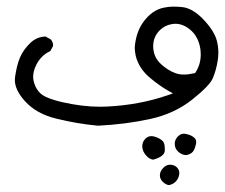

<svg xmlns="http://www.w3.org/2000/svg" viewBox="-20 -220 673 574"><path d="M516.1 297.4Q516.1 287.6 509 280.5Q502 273.4 490.7 272.5Q489.3 272.5 487.8 272.5Q477.5 272.5 468.8 281.2Q458 291.5 458 304.2Q458 314.9 466.3 323.2Q474.6 331.5 484.4 333.5Q496.6 331.5 505.1 323Q513.7 314.5 515.6 302.2Q516.1 299.3 516.1 297.4ZM472.7 224.6Q472.7 209.5 467.3 202.6Q459.5 193.8 442.4 188.5Q437 187 432.1 187Q422.4 187 414.6 194.8Q405.3 204.1 405.3 217.8Q405.3 232.9 418.9 247.1Q428.2 256.3 438 257.3Q471.7 248 472.7 230.5Q472.7 227.5 472.7 224.6ZM564.9 214.4Q566.4 209.5 566.4 207.3Q566.4 205.1 566.4 202.9Q566.4 200.7 565.2 197.8Q564 194.8 561.5 192.4Q552.2 183.6 536.6 180.7Q533.2 179.7 529.8 179.7Q520 179.7 511.7 188Q502.4 197.3 502.4 210Q502.4 223.6 512.2 232.9Q522.5 242.7 535.2 243.7Q545.4 242.7 553.2 236.8Q561 231 564.9 214.4ZM24.4 19Q24.4 48.8 54.2 82Q88.9 120.6 148.9 134.8Q210 149.9 272.5 155.8Q354 151.9 427.7 136Q501.5 120.1 554.7 77.6Q607.4 35.6 616.2 13.7Q626 -8.8 630.9 -39.1Q632.8 -50.8 632.8 -63Q632.8 -80.1 628.4 -97.7Q621.1 -127 588.4 -161.6Q556.2 -195.3 525.4 -198.7Q512.7 -200.2 498 -200.2Q483.4 -200.2 468.3 -196.8Q434.1 -189.5 408.2 -153.8Q388.7 -126.5 383.8 -87.9Q382.8 -82.5 382.8 -78.1Q382.8 -73.7 383.3 -68.1Q383.8 -62.5 385.7 -53.2Q395.5 -14.2 429.7 13.7Q456.5 36.1 482.9 51.3L497.1 59.1L481.9 64.5Q397.5 93.8 299.3 98.6Q289.6 99.1 279.3 99.1Q225.6 99.1 164.1 85Q123.5 75.2 106.9 64Q88.9 50.8 82 27.8Q79.1 19 79.1 9.8Q79.1 -7.8 88.9 -26.9Q102.5 -54.2 130.4 -67.4L138.2 -81.5Q138.7 -83 138.7 -84.7Q138.7 -86.4 138.4 -88.6Q138.2 -90.8 137.2 -93.3Q135.3 -98.6 131.3 -102.5L116.2 -110.8Q90.3 -110.4 70.3 -91.3Q49.3 -70.8 39.6 -47.6Q29.8 -24.4 24.9 11.2Q24.4 15.1 24.4 19ZM503.9 -1.5Q482.4 -9.3 461.9 -27.8Q438 -49.3 438 -82Q438 -109.9 457.5 -129.4Q473.1 -145 496.1 -148.4Q500 -148.9 504.4 -148.9Q526.9 -148.9 547.9 -131.8Q573.2 -111.3 579.1 -73.2Q580.1 -64.9 580.1 -56.6Q580.1 -28.3 564.9 -3.9L563 -1.5Q543.9 2.9 529.8 2.9Q515.6 2.9 503.9 -1.5Z"/></svg>

Font: Bakudai
Style: ExtraLight
Weight: 200
Version: Version 1.48